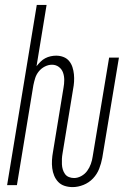

<svg xmlns="http://www.w3.org/2000/svg" viewBox="-20 -755 540 783"><path d="M276 8Q259 8 243.5 3Q228 -2 217.5 -13Q207 -24 201 -38.5Q195 -53 193 -69Q191 -85 192 -102Q193 -119 196 -135L239 -397Q242 -413 242 -429Q242 -445 237 -459Q232 -473 220 -482Q208 -491 192 -491Q177 -491 162.5 -483.5Q148 -476 138 -463.5Q128 -451 123.5 -436.5Q119 -422 116 -407L49 0H9L130 -735H170L129 -485Q137 -495 145.5 -503.5Q154 -512 164.5 -517.5Q175 -523 186.5 -525.5Q198 -528 209 -528Q225 -528 239 -522.5Q253 -517 262 -506Q271 -495 275.5 -481Q280 -467 281.5 -452Q283 -437 282 -421.5Q281 -406 278 -391L235 -129Q233 -118 232.5 -107Q232 -96 232.5 -85Q233 -74 236 -64Q239 -54 245 -45.5Q251 -37 261 -33Q271 -29 282 -29Q297 -29 311.5 -37Q326 -45 335.5 -58Q345 -71 350.5 -86.5Q356 -102 358 -117L425 -520H465L397 -111Q393 -89 384.5 -67Q376 -45 359.5 -27.5Q343 -10 320.5 -1Q298 8 276 8Z"/></svg>

Font: Iosevka SS18 Extralight
Style: Italic
Weight: 200
Italic angle: -9°
Monospace: yes
Designer: Belleve Invis
Foundry: Belleve Invis
Version: Version 25.1.1; ttfautohint (v1.8.4)